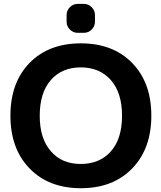

<svg xmlns="http://www.w3.org/2000/svg" viewBox="-20 -989 838 998"><path d="M245.1 -202.1Q301.8 -136.7 399.9 -136.7Q498 -136.7 556.2 -202.1Q614.3 -267.6 614.3 -387.2Q614.3 -506.8 556.2 -572.8Q498 -638.7 399.9 -638.7Q301.8 -638.7 244.1 -572.8Q186.5 -506.8 186.5 -387.2Q186.5 -267.6 245.1 -202.1ZM133.8 -662.1Q233.4 -763.7 400.4 -763.7Q567.4 -763.7 667 -661.6Q766.6 -559.6 766.6 -387.7Q766.6 -215.8 667 -113.3Q567.4 -10.7 400.4 -10.7Q233.4 -10.7 133.8 -113.3Q34.2 -215.8 34.2 -387.7Q34.2 -559.6 133.8 -662.1ZM383.8 -818.4Q360.4 -818.4 343.3 -835.4Q326.2 -852.5 326.2 -876V-911.1Q326.2 -934.6 343.3 -951.7Q360.4 -968.8 383.8 -968.8H416Q439.5 -968.8 456.5 -951.7Q473.6 -934.6 473.6 -911.1V-876Q473.6 -852.5 456.5 -835.4Q439.5 -818.4 416 -818.4Z"/></svg>

Font: Gen Jyuu Gothic P Bold
Style: Bold
Weight: 700
Designer: [Source Han Sans]
Ryoko NISHIZUKA  (kana & ideographs); Paul D. Hunt (Latin, Greek & Cyrillic); Wenlong ZHANG  (bopomofo
Version: Version 1.002.20150607